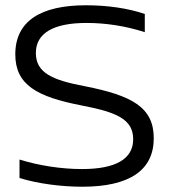

<svg xmlns="http://www.w3.org/2000/svg" viewBox="-20 -699 641 728"><path d="M529 -577V-646C465 -668 386 -679 306 -679C134 -679 38 -619 38 -493C38 -377 120 -332 290 -299C420 -274 485 -248 485 -171C485 -97 420 -58 291 -58C213 -58 128 -71 54 -94V-24C126 -2 214 9 292 9C472 9 563 -54 563 -175C563 -293 479 -337 302 -372C180 -395 116 -422 116 -498C116 -573 182 -612 308 -612C379 -612 455 -601 529 -577Z"/></svg>

Font: LT Wave Alt Light
Style: Regular
Weight: 300
Designer: Daniel Lyons
Version: Version 2.5 (Glyphs App)